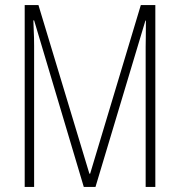

<svg xmlns="http://www.w3.org/2000/svg" viewBox="-20 -800 705 754"><path d="M309 -66H355L551 -719H553C553 -657 552 -630 552 -617V-66H590V-780H533L334 -118H331L131 -780H77V-66H114V-620C114 -633 114 -658 111 -720H114Z"/></svg>

Font: Noto Sans Malayalam UI ExtraCondensed ExtraLight
Style: Regular
Weight: 200
Width: 2
Designer: Jelle Bosma - Monotype Design Team
Foundry: Monotype Imaging Inc.
Version: Version 2.104